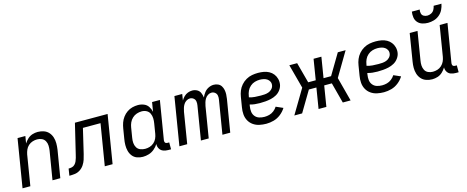

<svg xmlns="http://www.w3.org/2000/svg" viewBox="-38 -1389 4973 2043"><g transform="rotate(-15 2448.0 -368.0)"><path d="M24 0H110L165 -336Q170 -361 180.5 -385.5Q191 -410 211.5 -428.5Q232 -447 257.5 -455Q283 -463 308 -463Q335 -463 359 -452Q383 -441 395.5 -418Q408 -395 409 -368Q410 -341 406 -314L354 0H440L490 -301Q495 -336 495 -370.5Q495 -405 485 -436.5Q475 -468 453.5 -492Q432 -516 400 -527Q368 -538 334 -538Q305 -538 276 -529Q247 -520 223.5 -498.5Q200 -477 184 -451L197 -530H111Z M540 0Q570 0 600 -3.5Q630 -7 657.5 -24.5Q685 -42 703 -69Q721 -96 730.5 -125Q740 -154 747 -184L811 -455H1005L930 0H1016L1103 -530H743L664 -201Q660 -183 655 -165.5Q650 -148 642.5 -130.5Q635 -113 621 -98.5Q607 -84 588.5 -80Q570 -76 552 -76Z M1349 8Q1382 8 1415 -2Q1448 -12 1475.5 -35Q1503 -58 1521 -87Q1519 -59 1533 -35Q1547 -11 1573 -1.5Q1599 8 1628 8H1658V-68H1641Q1630 -68 1621.5 -72Q1613 -76 1610.5 -85.5Q1608 -95 1609 -105L1679 -530H1593L1576 -427Q1569 -459 1551.5 -486Q1534 -513 1503 -525.5Q1472 -538 1438 -538Q1407 -538 1376 -530Q1345 -522 1317.5 -503Q1290 -484 1270 -457Q1250 -430 1239.5 -400Q1229 -370 1224 -339L1206 -229Q1200 -195 1199.5 -161.5Q1199 -128 1207 -96.5Q1215 -65 1234.5 -40Q1254 -15 1284.5 -3.5Q1315 8 1349 8ZM1394 -68Q1367 -68 1341.5 -78Q1316 -88 1302.5 -111Q1289 -134 1287 -161.5Q1285 -189 1290 -217L1308 -327Q1312 -353 1323.5 -379Q1335 -405 1356.5 -425Q1378 -445 1405 -454Q1432 -463 1459 -463Q1488 -463 1512 -450.5Q1536 -438 1547.5 -413.5Q1559 -389 1560 -360.5Q1561 -332 1556 -304L1538 -194Q1534 -169 1523 -144.5Q1512 -120 1491 -101.5Q1470 -83 1445 -75.5Q1420 -68 1395 -68Z M1752 0H1838L1894 -342Q1898 -362 1904 -382Q1910 -402 1921.5 -420.5Q1933 -439 1952 -451Q1971 -463 1991 -463Q2013 -463 2030 -449.5Q2047 -436 2050.5 -414.5Q2054 -393 2050 -371L1989 0H2075L2131 -342Q2135 -362 2141 -382Q2147 -402 2158.5 -420.5Q2170 -439 2189 -451Q2208 -463 2228 -463Q2250 -463 2267 -449.5Q2284 -436 2287.5 -414.5Q2291 -393 2287 -371L2226 0H2312L2371 -356Q2375 -381 2376 -406Q2377 -431 2372 -455Q2367 -479 2354.5 -498.5Q2342 -518 2320 -528Q2298 -538 2273 -538Q2244 -538 2216 -524.5Q2188 -511 2169 -486.5Q2150 -462 2138 -434Q2135 -462 2124 -487Q2113 -512 2089 -525Q2065 -538 2036 -538Q2012 -538 1988 -529Q1964 -520 1945.5 -501.5Q1927 -483 1914 -461L1925 -530H1839Z M2709 8Q2750 8 2791.5 -3.5Q2833 -15 2868.5 -43Q2904 -71 2927 -108L2850 -142Q2835 -118 2812 -100Q2789 -82 2762 -75Q2735 -68 2709 -68Q2679 -68 2651.5 -76.5Q2624 -85 2606 -107Q2588 -129 2584.5 -158Q2581 -187 2586 -217L2589 -236Q2615 -228 2643 -225Q2671 -222 2699 -222Q2730 -222 2760.5 -224.5Q2791 -227 2822 -234Q2853 -241 2882 -257Q2911 -273 2931 -300.5Q2951 -328 2956 -358Q2961 -390 2953 -420.5Q2945 -451 2926.5 -474.5Q2908 -498 2881.5 -512.5Q2855 -527 2824 -532.5Q2793 -538 2761 -538Q2728 -538 2694.5 -532Q2661 -526 2629.5 -508Q2598 -490 2574.5 -463Q2551 -436 2538 -404Q2525 -372 2520 -339L2502 -229Q2495 -190 2498 -152Q2501 -114 2518.5 -82Q2536 -50 2566 -29Q2596 -8 2633 0Q2670 8 2709 8ZM2729 -297Q2696 -297 2663.5 -299.5Q2631 -302 2601 -312L2604 -327Q2608 -354 2620 -380.5Q2632 -407 2655 -427Q2678 -447 2705.5 -455Q2733 -463 2760 -463Q2782 -463 2803 -458.5Q2824 -454 2841 -442.5Q2858 -431 2867 -412Q2876 -393 2872 -371Q2869 -350 2852.5 -332.5Q2836 -315 2814.5 -307.5Q2793 -300 2772 -298.5Q2751 -297 2729 -297Z M3018 0H3104L3239 -227H3322L3285 0H3371L3408 -227H3492L3552 0H3638L3568 -265L3725 -530H3639L3504 -303H3421L3458 -530H3372L3335 -303H3252L3191 -530H3105L3176 -265Z M4005 8Q4046 8 4087.5 -3.5Q4129 -15 4164.5 -43Q4200 -71 4223 -108L4146 -142Q4131 -118 4108 -100Q4085 -82 4058 -75Q4031 -68 4005 -68Q3975 -68 3947.5 -76.5Q3920 -85 3902 -107Q3884 -129 3880.5 -158Q3877 -187 3882 -217L3885 -236Q3911 -228 3939 -225Q3967 -222 3995 -222Q4026 -222 4056.5 -224.5Q4087 -227 4118 -234Q4149 -241 4178 -257Q4207 -273 4227 -300.5Q4247 -328 4252 -358Q4257 -390 4249 -420.5Q4241 -451 4222.5 -474.5Q4204 -498 4177.5 -512.5Q4151 -527 4120 -532.5Q4089 -538 4057 -538Q4024 -538 3990.5 -532Q3957 -526 3925.5 -508Q3894 -490 3870.5 -463Q3847 -436 3834 -404Q3821 -372 3816 -339L3798 -229Q3791 -190 3794 -152Q3797 -114 3814.5 -82Q3832 -50 3862 -29Q3892 -8 3929 0Q3966 8 4005 8ZM4025 -297Q3992 -297 3959.5 -299.5Q3927 -302 3897 -312L3900 -327Q3904 -354 3916 -380.5Q3928 -407 3951 -427Q3974 -447 4001.5 -455Q4029 -463 4056 -463Q4078 -463 4099 -458.5Q4120 -454 4137 -442.5Q4154 -431 4163 -412Q4172 -393 4168 -371Q4165 -350 4148.5 -332.5Q4132 -315 4110.5 -307.5Q4089 -300 4068 -298.5Q4047 -297 4025 -297Z M4537 8Q4567 8 4596.5 -1.5Q4626 -11 4649.5 -33Q4673 -55 4689 -82Q4688 -55 4702.5 -32Q4717 -9 4742.5 -0.5Q4768 8 4796 8H4826V-68H4809Q4798 -68 4789.5 -72Q4781 -76 4778.5 -85.5Q4776 -95 4777 -105L4847 -530H4761L4706 -194Q4702 -169 4691 -145Q4680 -121 4659.5 -102Q4639 -83 4613.5 -75.5Q4588 -68 4563 -68Q4536 -68 4512 -79Q4488 -90 4476 -113Q4464 -136 4462.5 -163Q4461 -190 4466 -217L4517 -530H4431L4382 -229Q4376 -194 4376 -160Q4376 -126 4386 -94Q4396 -62 4417.5 -38Q4439 -14 4471 -3Q4503 8 4537 8ZM4648 -584Q4681 -584 4714 -593.5Q4747 -603 4774.5 -626Q4802 -649 4817 -680Q4832 -711 4838 -744H4752Q4748 -722 4736.5 -701.5Q4725 -681 4704 -670.5Q4683 -660 4661 -660Q4639 -660 4621 -670.5Q4603 -681 4598.5 -702Q4594 -723 4598 -744H4512Q4507 -712 4511.5 -680.5Q4516 -649 4536 -626Q4556 -603 4586 -593.5Q4616 -584 4648 -584Z"/></g></svg>

Font: Iosevka Sparkle
Style: Italic
Weight: 400
Italic angle: -9°
Designer: Belleve Invis
Foundry: Belleve Invis
Version: Version 4.5.0; ttfautohint (v1.8.3)